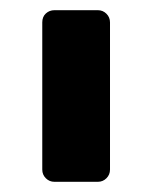

<svg xmlns="http://www.w3.org/2000/svg" viewBox="-20 -591 299 377"><path d="M70 -241C74.7 -236.3 80.3 -234 87 -234H172C178.7 -234 184.3 -236.3 189 -241C193.7 -245.7 196 -251.3 196 -258V-547C196 -553.7 193.7 -559.3 189 -564C184.3 -568.7 178.7 -571 172 -571H87C80.3 -571 74.7 -568.8 70 -564.5C65.3 -560.2 63 -554.3 63 -547V-258C63 -251.3 65.3 -245.7 70 -241Z"/></svg>

Font: Rubik
Style: Regular
Weight: 500
Designer: Hubert & Fischer
Foundry: Hubert & Fischer
Version: Version 1.100